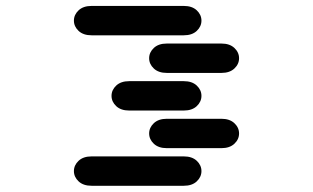

<svg xmlns="http://www.w3.org/2000/svg" viewBox="-20 -881 1040 638"><path d="M284.2 -263.7H590.8Q618.2 -263.7 633.8 -278.3Q649.4 -293 649.4 -312.5Q649.4 -332 633.8 -346.7Q618.2 -361.3 590.8 -361.3H284.2Q256.8 -361.3 241.2 -346.7Q225.6 -332 225.6 -312.5Q225.6 -293 241.2 -278.3Q256.8 -263.7 284.2 -263.7ZM534.2 -388.7H715.8Q743.2 -388.7 758.8 -403.3Q774.4 -418 774.4 -437.5Q774.4 -457 758.8 -471.7Q743.2 -486.3 715.8 -486.3H534.2Q506.8 -486.3 491.2 -471.7Q475.6 -457 475.6 -437.5Q475.6 -418 491.2 -403.3Q506.8 -388.7 534.2 -388.7ZM409.2 -513.7H590.8Q618.2 -513.7 633.8 -528.3Q649.4 -543 649.4 -562.5Q649.4 -582 633.8 -596.7Q618.2 -611.3 590.8 -611.3H409.2Q381.8 -611.3 366.2 -596.7Q350.6 -582 350.6 -562.5Q350.6 -543 366.2 -528.3Q381.8 -513.7 409.2 -513.7ZM534.2 -638.7H715.8Q743.2 -638.7 758.8 -653.3Q774.4 -668 774.4 -687.5Q774.4 -707 758.8 -721.7Q743.2 -736.3 715.8 -736.3H534.2Q506.8 -736.3 491.2 -721.7Q475.6 -707 475.6 -687.5Q475.6 -668 491.2 -653.3Q506.8 -638.7 534.2 -638.7ZM284.2 -763.7H590.8Q618.2 -763.7 633.8 -778.3Q649.4 -793 649.4 -812.5Q649.4 -832 633.8 -846.7Q618.2 -861.3 590.8 -861.3H284.2Q256.8 -861.3 241.2 -846.7Q225.6 -832 225.6 -812.5Q225.6 -793 241.2 -778.3Q256.8 -763.7 284.2 -763.7Z"/></svg>

Font: Sixtyfour
Style: Regular
Weight: 400
Designer: Jens Kutilek
Foundry: Jens Kutilek
Version: Version 2.001